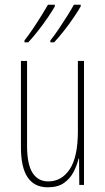

<svg xmlns="http://www.w3.org/2000/svg" viewBox="-20 -786 448 816"><path d="M337 -527V0H317L316 -112H314Q307 -83 292.5 -55Q278 -27 252 -8.5Q226 10 183 10Q69 10 69 -159V-527H95V-167Q95 -87 118.5 -51Q142 -15 185 -15Q242 -15 276.5 -67Q311 -119 311 -228V-527ZM323 -759Q315 -744 295.5 -715Q276 -686 252.5 -656Q229 -626 210 -606H194V-614Q211 -635 230.5 -664Q250 -693 267.5 -721Q285 -749 294 -766H323ZM213 -759Q205 -744 185.5 -715Q166 -686 142.5 -656Q119 -626 100 -606H84V-614Q102 -637 121.5 -666Q141 -695 157.5 -722Q174 -749 184 -766H213Z"/></svg>

Font: Noto Sans Thai ExtCond Thin
Style: Regular
Weight: 100
Width: 2
Designer: Monotype Design Team
Foundry: Monotype Imaging Inc.
Version: Version 2.002; ttfautohint (v1.8.4.7-5d5b)